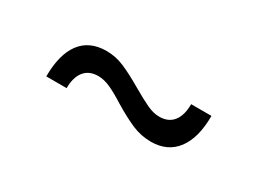

<svg xmlns="http://www.w3.org/2000/svg" viewBox="-24 -519 537 401"><g transform="rotate(30 244.5 -318.0)"><path d="M332 -259Q308 -259 286 -268.5Q264 -278 236 -295Q214 -309 198.5 -316Q183 -323 169 -323Q147 -323 135.5 -308.5Q124 -294 124 -268H75Q75 -321 96 -349Q117 -377 158 -377Q180 -377 201 -368Q222 -359 251 -342Q275 -328 291 -320.5Q307 -313 321 -313Q343 -313 354.5 -327.5Q366 -342 366 -369H415Q415 -316 393.5 -287.5Q372 -259 332 -259Z"/></g></svg>

Font: TypoPRO Montserrat
Style: Regular
Weight: 300
Designer: Julieta Ulanovsky
Foundry: Julieta Ulanovsky
Version: Version 6.001